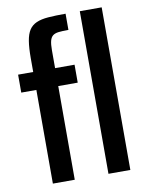

<svg xmlns="http://www.w3.org/2000/svg" viewBox="-84 -804 663 864"><g transform="rotate(-10 247.5 -371.5)"><path d="M87 0V-428H18V-510H87V-573Q87 -620 92 -651Q97 -682 109 -700.5Q121 -719 142.5 -728.5Q164 -738 197 -740.5Q230 -743 276 -743V-669Q248 -669 231 -667Q214 -665 204.5 -657.5Q195 -650 191 -634.5Q187 -619 187 -592V-510H276V-428H187V0ZM341 0V-743H441V0Z"/></g></svg>

Font: Saira Condensed SemiBold
Style: Regular
Weight: 600
Width: 3
Designer: Hector Gatti with collaboration of the Omnibus-Type team
Foundry: Omnibus-Type
Version: Version 1.100